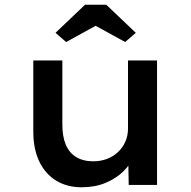

<svg xmlns="http://www.w3.org/2000/svg" viewBox="-20 -783 808 813"><path d="M326 10Q264 10 218 -18Q172 -46 146.5 -99Q121 -152 121 -226V-527H244V-256Q244 -205 258.5 -170.5Q273 -136 302.5 -118Q332 -100 375 -100Q406 -100 432.5 -110Q459 -120 479 -138.5Q499 -157 510.5 -182.5Q522 -208 522 -239V-527H645V0H525L523 -110L545 -122Q533 -87 502 -57Q471 -27 426.5 -8.5Q382 10 326 10ZM260 -605 215 -644 340 -763H430L555 -644L510 -605L370 -682H400Z"/></svg>

Font: Lexend Exa Medium
Style: Regular
Weight: 500
Designer: Bonnie Shaver-Troup, Thomas Jockin
Foundry: Lexend
Version: Version 1.007